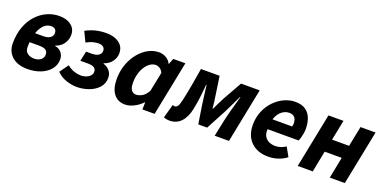

<svg xmlns="http://www.w3.org/2000/svg" viewBox="-17 -1069 3257 1642"><g transform="rotate(20 1611.0 -248.0)"><path d="M221.4 12Q130.4 12 80 -33.6Q29.5 -79.2 29.5 -153.4Q29.5 -235.8 53.3 -301.3Q77.1 -366.8 118.8 -412.9Q160.4 -458.9 214 -483.5Q267.5 -508 327 -508Q393.6 -508 434.4 -476.1Q475.2 -444.2 475.2 -390.7Q475.2 -345.2 449.6 -308.9Q424 -272.6 377.9 -258V-254Q418 -247.6 438.1 -220.7Q458.1 -193.9 458.1 -161.4Q458.1 -109.1 426.2 -70.1Q394.2 -31 340.6 -9.5Q287 12 221.4 12ZM244.5 -91Q269.4 -91 288.1 -99.5Q306.8 -108 317.3 -122.9Q327.7 -137.7 327.7 -156.2Q327.7 -185.4 308.7 -197.9Q289.6 -210.4 249.9 -210.4H132.4L149.7 -298.5H253.8Q282.6 -298.5 301.3 -306Q320 -313.6 329.3 -326.8Q338.6 -340 338.6 -355.7Q338.6 -402.3 288.9 -402.3Q261.1 -402.3 237.5 -385.7Q214 -369 196.4 -337.5Q178.9 -306 169.2 -262.2Q159.5 -218.4 159.5 -164Q159.5 -126.6 185.2 -108.8Q210.9 -91 244.5 -91Z M668.1 12Q625.1 12 574.3 -4.7Q523.4 -21.4 486.2 -58.9L543.8 -139.2Q577.5 -112.9 609.5 -102.5Q641.5 -92.2 669.6 -92.2Q695.1 -92.2 717.4 -100.7Q739.8 -109.2 753.8 -124.7Q767.9 -140.1 767.9 -161.2Q767.9 -185.6 749 -197.5Q730.1 -209.5 694.5 -209.5H624L643.1 -299.4H694.5Q735.3 -299.4 757 -314.8Q778.8 -330.3 778.8 -354.4Q778.8 -379.4 762.4 -390.8Q746 -402.3 722 -402.3Q695.4 -402.3 669.2 -395.2Q642.9 -388 611.4 -370.6L567.5 -461.6Q614.4 -486.7 659.6 -497.4Q704.8 -508 755.4 -508Q798.6 -508 835.1 -494.3Q871.6 -480.5 893.5 -452.9Q915.4 -425.4 915.4 -383.1Q915.4 -342.4 889.8 -307.2Q864.2 -272.1 818.6 -257.6V-253.6Q856.1 -242 877.2 -215.5Q898.3 -189 898.3 -153.4Q898.3 -100.1 864.6 -63.1Q830.8 -26 778.3 -7Q725.8 12 668.1 12Z M1109.2 12Q1043.7 12 1006.4 -35.3Q969.2 -82.6 969.2 -169.9Q969.2 -240.5 991.1 -302.2Q1013 -363.8 1050.5 -410.1Q1088 -456.3 1135.3 -482.2Q1182.6 -508.1 1234.1 -508.1Q1268.2 -508.1 1298.1 -490.7Q1327.9 -473.2 1342 -443H1344.3L1365.6 -496.1H1475.3L1376 0H1264.7L1266.8 -64.8H1264.4Q1230.7 -29.9 1189.3 -9Q1147.8 12 1109.2 12ZM1168.8 -99.7Q1194.1 -99.7 1222.7 -115.4Q1251.2 -131.1 1274.8 -173.1L1310.3 -348.9Q1298 -374.2 1279.7 -385.3Q1261.5 -396.4 1243.6 -396.4Q1217.6 -396.4 1193.8 -380.4Q1170 -364.4 1151.2 -336.3Q1132.4 -308.2 1121.6 -270.1Q1110.9 -231.9 1110.9 -187.4Q1110.9 -141.9 1126.6 -120.8Q1142.4 -99.7 1168.8 -99.7Z M1513.4 11.1Q1500.4 11.1 1485.9 8.3Q1471.4 5.6 1460.9 0.4L1495.6 -123.3Q1500.6 -122.3 1505 -120.8Q1509.5 -119.3 1514.9 -119.3Q1531.2 -119.3 1542.3 -136.6Q1553.4 -153.8 1562.9 -198.6Q1579.6 -273.7 1592.2 -347Q1604.8 -420.4 1617.3 -496H1786.9L1811.9 -325.6Q1816.4 -296.5 1820.1 -268.1Q1823.8 -239.6 1826.2 -211.4H1830.2Q1843.7 -240.1 1857 -268.3Q1870.3 -296.5 1886.3 -325.6L1982.2 -496H2151.8L2052.6 0H1922.6L1952.8 -143.7Q1957.4 -164.9 1965 -195.8Q1972.6 -226.8 1982 -261.5Q1991.4 -296.2 2000.8 -328.5Q2010.2 -360.9 2016.8 -384.6H2012.8Q1993.8 -345.8 1972.7 -301.2Q1951.7 -256.7 1932.2 -218.9L1838.3 -42.9H1757.6L1731.4 -210.6Q1725.4 -252.6 1719.9 -297.4Q1714.3 -342.2 1708.9 -384.6H1704.9Q1701 -340.9 1697.3 -303.9Q1693.7 -267 1688.6 -231.6Q1683.5 -196.2 1675.3 -156.5Q1659 -75.6 1618.1 -32.2Q1577.3 11.1 1513.4 11.1Z M2410.5 12Q2313.6 12 2255.3 -44.7Q2197.1 -101.4 2197.1 -200.5Q2197.1 -269.5 2221.4 -326Q2245.8 -382.5 2285.9 -423.5Q2326 -464.5 2374.9 -486.5Q2423.8 -508.5 2472.9 -508.5Q2532.6 -508.5 2568 -483.4Q2603.4 -458.2 2619.2 -415.9Q2635 -373.6 2635 -322Q2635 -298.3 2630.6 -274.6Q2626.3 -251 2620.7 -232.8Q2615.2 -214.7 2611.2 -207.3H2328.2Q2326 -167.2 2340.6 -142.4Q2355.3 -117.6 2381.2 -105.9Q2407.1 -94.2 2439.2 -94.2Q2462.8 -94.2 2489 -102.8Q2515.2 -111.5 2532.5 -124.8L2578.3 -43.1Q2547.8 -18.6 2504.5 -3.3Q2461.3 12 2410.5 12ZM2339.3 -300.7H2517.7Q2519.7 -307 2520.9 -314.1Q2522.1 -321.2 2522.1 -329.6Q2522.1 -349.6 2516 -366Q2509.9 -382.4 2495.4 -392.3Q2481 -402.3 2456 -402.3Q2432.6 -402.3 2409.9 -391.2Q2387.1 -380 2368.7 -357.4Q2350.3 -334.7 2339.3 -300.7Z M2678.3 0 2777.6 -496.1H2914.4L2877.3 -311.8H3032.3L3069.4 -496.1H3206.2L3106.9 0H2970.1L3008.2 -193.5H2853.2L2815.1 0Z"/></g></svg>

Font: Source Sans Variable
Style: Italic
Weight: 200
Italic angle: -11°
Designer: Paul D. Hunt
Foundry: Adobe Systems Incorporated
Version: Version 3.006;hotconv 1.0.111;makeotfexe 2.5.65597